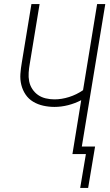

<svg xmlns="http://www.w3.org/2000/svg" viewBox="-20 -755 540 941"><path d="M412 166H373L401 0H335L378 -264Q347 -248 313.5 -239.5Q280 -231 247 -231Q219 -231 192 -237Q165 -243 142.5 -256.5Q120 -270 105.5 -291.5Q91 -313 84.5 -339Q78 -365 80 -393Q82 -421 87 -449L134 -735H174L126 -443Q122 -421 120.5 -399Q119 -377 123 -356.5Q127 -336 138.5 -318.5Q150 -301 166.5 -289.5Q183 -278 204 -273Q225 -268 247 -268Q282 -268 318.5 -279.5Q355 -291 387 -313L456 -735H496L381 -37H446Z"/></svg>

Font: Iosevka Term Curly XLt Obl
Style: Regular
Weight: 200
Italic angle: -9°
Designer: Belleve Invis
Foundry: Belleve Invis
Version: Version 32.3.0